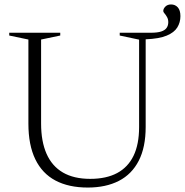

<svg xmlns="http://www.w3.org/2000/svg" viewBox="-20 -832 830 862"><path d="M735.5 -732.5Q735.5 -745.5 730 -755.2Q724.5 -765 718.8 -771.5Q713 -778 713 -782.5Q713 -793 722.5 -802.5Q732 -812 748 -812Q766.5 -812 778.2 -799Q790 -786 790 -759.5Q790 -731.5 776 -708.8Q762 -686 728.2 -672Q694.5 -658 634 -655.5V-262Q634 -171 603 -110.5Q572 -50 513.8 -20Q455.5 10 374 10Q288.5 10 229 -21.5Q169.5 -53 138.5 -117Q107.5 -181 107.5 -277V-654.5L21.5 -672.5V-685H250.5V-672.5L164.5 -654.5V-277.5Q164.5 -197 189 -141.5Q213.5 -86 262.5 -57.5Q311.5 -29 385 -29Q457 -29 505.8 -55Q554.5 -81 579.5 -132.5Q604.5 -184 604.5 -262V-654L517.5 -672.5V-685H657Q686.5 -685 703.5 -690.5Q720.5 -696 728 -706.8Q735.5 -717.5 735.5 -732.5Z"/></svg>

Font: Newsreader 36pt Light
Style: Regular
Weight: 300
Designer: Hugues Gentile
Foundry: Production Type
Version: Version 1.003